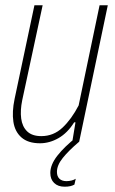

<svg xmlns="http://www.w3.org/2000/svg" viewBox="-20 -535 433 725"><path d="M387 -515 279 0H253L265 -73H260Q235 -33 201 -13.5Q167 6 131 6Q86 6 61 -16Q36 -38 30.5 -75.5Q25 -113 35 -161L110 -515H141L64 -157Q56 -118 60 -87.5Q64 -57 82.5 -39Q101 -21 136 -21Q182 -21 216 -53Q250 -85 277 -137L356 -515ZM224 170Q199 170 184.5 156Q170 142 170 118Q170 87 196.5 53Q223 19 270 -18L278 -8L279 0Q239 34 217 61.5Q195 89 195 114Q195 131 204.5 140Q214 149 231 149Q241 149 250.5 146.5Q260 144 266 140L261 162Q254 166 245 168Q236 170 224 170Z"/></svg>

Font: Hubot Sans Condensed ExtraLight
Style: Italic
Weight: 200
Width: 3
Italic angle: -12.0243°
Designer: Deni Anggara
Foundry: GitHub, Inc., Subsidiary of Microsoft Corporation
Version: Version 2.000